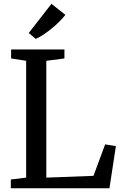

<svg xmlns="http://www.w3.org/2000/svg" viewBox="-20 -1008 658 1028"><path d="M38 0V-47L120 -57V-682.5L39.5 -695V-743H325V-695L228 -682.5V-57L480.5 -66.5L543 -235L600.5 -225.5L566 0ZM171 -800 134 -831.5 255.5 -987.5 330 -928.5Q316.5 -911 297.2 -891.8Q278 -872.5 255.8 -854.5Q233.5 -836.5 212 -822.2Q190.5 -808 172 -800Z"/></svg>

Font: Merriweather 28pt
Style: Regular
Weight: 400
Version: Version 2.100